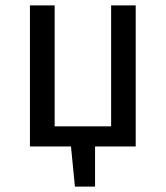

<svg xmlns="http://www.w3.org/2000/svg" viewBox="-20 -547 619 717"><path d="M486.8 -526.9V0H335V149.9H259.8L245.1 0H91.8V-526.9H184.1V-75.2H395V-526.9Z"/></svg>

Font: FiraGO
Style: Regular
Weight: 400
Designer: bBox Type
Foundry: bBox Type GmbH
Version: Version 1.001;PS 001.001;hotconv 1.0.88;makeotf.lib2.5.64775